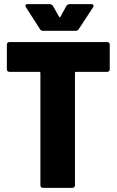

<svg xmlns="http://www.w3.org/2000/svg" viewBox="-20 -902 564 922"><path d="M358 -762 427 -867C432 -875 429 -882 420 -882H314C308 -882 302 -879 299 -874L270 -821C268 -818 266 -818 264 -821L234 -874C231 -879 225 -882 219 -882H112C106 -882 102 -880 102 -875C102 -873 103 -871 104 -868L172 -762C175 -757 180 -754 186 -754H344C350 -754 355 -757 358 -762ZM495 -700H25C18 -700 13 -695 13 -688V-569C13 -562 18 -557 25 -557H169C172 -557 174 -555 174 -552V-12C174 -5 179 0 186 0H328C335 0 340 -5 340 -12V-552C340 -555 342 -557 345 -557H495C502 -557 507 -562 507 -569V-688C507 -695 502 -700 495 -700Z"/></svg>

Font: Barlow Semi Condensed ExtraBold
Style: Regular
Weight: 800
Width: 4
Designer: Jeremy Tribby
Foundry: Tribby Type
Version: Version 1.422;hotconv 1.0.109;makeotfexe 2.5.65596